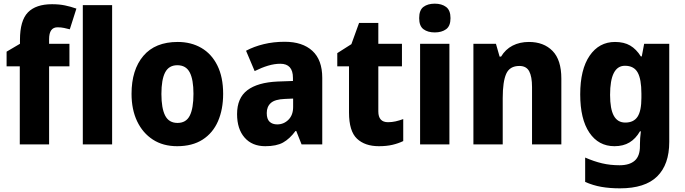

<svg xmlns="http://www.w3.org/2000/svg" viewBox="-20 -788 3738 1048"><path d="M359 -426H248V0H88V-426H16V-506L89 -549V-570Q89 -676 132.5 -720.5Q176 -765 264 -765Q303 -765 334.5 -758.5Q366 -752 397 -741L361 -628Q346 -632 329.5 -635.5Q313 -639 294 -639Q248 -639 248 -574V-549H359Z M592 0H432V-760H592Z M1198 -276Q1198 -191 1170 -126.5Q1142 -62 1086 -26Q1030 10 947 10Q870 10 814.5 -26Q759 -62 728.5 -126Q698 -190 698 -276Q698 -407 762.5 -483Q827 -559 950 -559Q1023 -559 1079 -526.5Q1135 -494 1166.5 -430.5Q1198 -367 1198 -276ZM861 -275Q861 -197 881.5 -157Q902 -117 949 -117Q996 -117 1016 -157Q1036 -197 1036 -276Q1036 -354 1015.5 -393Q995 -432 948 -432Q902 -432 881.5 -393Q861 -354 861 -275Z M1534 -560Q1631 -560 1685 -510.5Q1739 -461 1739 -363V0H1626L1597 -73H1593Q1561 -30 1525 -10Q1489 10 1428 10Q1356 10 1315 -37Q1274 -84 1274 -165Q1274 -253 1330 -295.5Q1386 -338 1495 -343L1579 -346V-363Q1579 -440 1510 -440Q1478 -440 1443 -429.5Q1408 -419 1370 -400L1323 -511Q1366 -534 1419.5 -547Q1473 -560 1534 -560ZM1535 -248Q1481 -246 1458.5 -226Q1436 -206 1436 -171Q1436 -138 1451.5 -123.5Q1467 -109 1493 -109Q1529 -109 1554.5 -134.5Q1580 -160 1580 -204V-250Z M2098 -121Q2119 -121 2139 -125.5Q2159 -130 2181 -138V-18Q2154 -5 2122 2.5Q2090 10 2048 10Q1972 10 1928.5 -31Q1885 -72 1885 -174V-426H1821V-498L1898 -547L1940 -663H2045V-549H2174V-426H2045V-180Q2045 -121 2098 -121Z M2353 -768Q2391 -768 2415 -750Q2439 -732 2439 -689Q2439 -646 2415 -628.5Q2391 -611 2353 -611Q2315 -611 2291.5 -628.5Q2268 -646 2268 -689Q2268 -733 2291.5 -750.5Q2315 -768 2353 -768ZM2433 -549V0H2273V-549Z M2867 -559Q2948 -559 2996 -510Q3044 -461 3044 -359V0H2884V-313Q2884 -370 2868.5 -399Q2853 -428 2815 -428Q2762 -428 2743 -385Q2724 -342 2724 -253V0H2564V-549H2687L2707 -479H2715Q2739 -519 2778 -539Q2817 -559 2867 -559Z M3337 -559Q3386 -559 3419.5 -539.5Q3453 -520 3478 -480H3483L3496 -549H3633V-13Q3633 110 3567 175Q3501 240 3364 240Q3308 240 3262.5 232Q3217 224 3174 205V72Q3222 93 3266.5 103.5Q3311 114 3362 114Q3416 114 3444.5 89Q3473 64 3473 10V1Q3473 -33 3478 -71H3473Q3450 -31 3416 -10.5Q3382 10 3334 10Q3247 10 3197 -64Q3147 -138 3147 -273Q3147 -409 3198.5 -484Q3250 -559 3337 -559ZM3391 -429Q3310 -429 3310 -270Q3310 -193 3330.5 -156Q3351 -119 3393 -119Q3439 -119 3460 -151Q3481 -183 3481 -254V-277Q3481 -356 3460.5 -392.5Q3440 -429 3391 -429Z"/></svg>

Font: Noto Sans Ethiopic SemiCondensed ExtraBold
Style: Regular
Weight: 800
Width: 4
Designer: Monotype Design Team
Foundry: Monotype Imaging Inc.
Version: Version 2.102; ttfautohint (v1.8.4.7-5d5b)